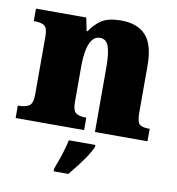

<svg xmlns="http://www.w3.org/2000/svg" viewBox="-85 -628 853 925"><g transform="rotate(10 341.5 -165.0)"><path d="M14 0V-61H18Q52 -61 69.5 -73Q87 -85 87 -128V-412Q87 -453 71.5 -464Q56 -475 23 -475H19V-536H265L278 -472H283Q302 -503 335 -527Q368 -551 434 -551Q514 -551 555 -506Q596 -461 596 -360V-131Q596 -85 608.5 -73Q621 -61 655 -61H659V0H402V-317Q402 -381 391 -416Q380 -451 348 -451Q323 -451 308.5 -430Q294 -409 288 -375Q282 -341 282 -301V-125Q282 -85 297 -73Q312 -61 345 -61H349V0ZM239 208Q246 189 255.5 162.5Q265 136 273 108.5Q281 81 285 61H415V71Q406 92 388.5 118.5Q371 145 350 172Q329 199 311 221H239Z"/></g></svg>

Font: Noto Serif Devanagari Black
Style: Regular
Weight: 900
Designer: Universal Thirst, Indian Type Foundry and the Monotype Design Team
Foundry: Monotype Imaging Inc.
Version: Version 2.004; ttfautohint (v1.8.4.7-5d5b)